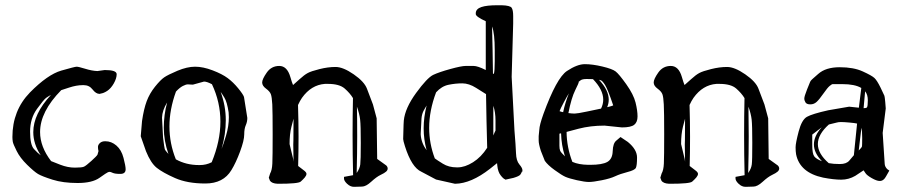

<svg xmlns="http://www.w3.org/2000/svg" viewBox="-20 -685 3438 732"><path d="M299.3 -360.4C313.3 -360.4 324.5 -354.8 333 -343.8C341.5 -332.7 350.3 -327.1 359.4 -327.1H361.8L362.8 -328.1C370.6 -328.8 379.2 -332.2 388.7 -338.4C398.1 -344.6 406.5 -354.1 413.8 -366.9C421.1 -379.8 424.8 -391.5 424.8 -402.1C424.8 -412.7 409.8 -418 379.9 -418H379.4L351.1 -414.1C337.1 -414.7 321.6 -417.6 304.7 -422.9C287.8 -428.1 276.9 -430.7 272.2 -430.7C267.5 -430.7 247.9 -425.7 213.4 -415.8C178.9 -405.8 139.2 -378.1 94.2 -332.5C49.6 -286.6 27.3 -230 27.3 -162.6C27.3 -156.4 27.8 -150.4 28.8 -144.5C29.8 -138.7 34.7 -127 43.5 -109.4C52.2 -91.8 65.5 -74.3 83.3 -56.9C101 -39.5 114.9 -27.8 125 -21.7C135.1 -15.7 153.5 -8.5 180.2 0C206.9 8.5 238.8 12.7 275.9 12.7C313 12.7 340.8 6.1 359.4 -7.1C377.9 -20.3 388.6 -27.3 391.4 -28.3C394.1 -29.3 396.5 -29.8 398.4 -29.8C400.4 -29.8 404.2 -28.5 409.9 -25.9C415.6 -23.3 425.2 -22 438.7 -22C452.2 -22 459 -27.8 459 -39.6C459 -48 456.3 -62.5 450.9 -83C445.6 -103.5 436.5 -119.2 423.8 -130.1C411.1 -141 397.1 -146.5 381.8 -146.5H380.9C372.4 -146.5 365.7 -144.2 360.8 -139.6C356 -135.1 353.5 -130.1 353.5 -124.8C353.5 -119.4 354.2 -114.1 355.5 -108.9L351.6 -95.2C349.6 -91.6 341.9 -83.7 328.4 -71.5C314.9 -59.3 305.5 -52 300.3 -49.6C295.1 -47.1 283.4 -45.9 265.4 -45.9C247.3 -45.9 228.8 -49.6 210 -56.9C191.1 -64.2 179.4 -68.8 174.8 -70.8C146.8 -107.3 132.8 -144.2 132.8 -181.6C132.8 -233.4 159.7 -286.6 213.4 -341.3C214.7 -341.6 224.7 -344.9 243.4 -351.1C262.1 -357.3 279.5 -360.4 295.4 -360.4ZM174.3 -323.2C129.4 -274.7 106.9 -227.4 106.9 -181.2C106.9 -151.2 116.4 -121.7 135.3 -92.8C128.1 -98 119.5 -106 109.6 -116.7C99.7 -127.4 94.7 -149.6 94.7 -183.1C94.7 -216.6 103.4 -245.4 120.8 -269.5C138.3 -293.6 150 -307.8 156 -312C162 -316.2 168.1 -320 174.3 -323.2Z M622.1 -98.1C613.9 -106.9 609.3 -113.1 608.2 -116.7C607 -120.3 604.8 -134.9 601.6 -160.6L597.7 -236.3C598.3 -254.9 604.8 -274.3 617.2 -294.4C608.7 -263.2 604.5 -231 604.5 -198C604.5 -165 610.4 -131.7 622.1 -98.1ZM650.9 -335.9C660.3 -346 669 -353.1 677 -357.2C685 -361.2 691.2 -363.3 695.8 -363.3L715.3 -362.3L757.8 -374C765.3 -374 775.4 -370.6 788.1 -363.8C809.6 -318.2 820.3 -270.7 820.3 -221.2C820.3 -171.7 809.2 -120.1 787.1 -66.4C773.1 -59.2 758 -55.7 741.7 -55.7H738.8C705.9 -55.7 676.4 -63 650.4 -77.6C634.1 -118 626 -159.7 626 -202.9C626 -246 634.3 -290.4 650.9 -335.9ZM821.3 -334.5C823.9 -331.2 828.6 -324.1 835.4 -313C842.3 -301.9 847.7 -283.2 851.6 -256.8L852.5 -238.3C852.5 -215.5 849 -192.1 841.8 -168.2C834.6 -144.3 828.9 -127.3 824.7 -117.2C835.4 -154 840.8 -190.5 840.8 -226.8C840.8 -263.1 834.3 -299 821.3 -334.5ZM723.9 -430.7C703.5 -430.7 681.2 -425.5 656.7 -415.3C632.3 -405 615.4 -396.6 606 -390.1C596.5 -383.6 584.9 -371.7 571 -354.5C557.2 -337.2 546.6 -318.8 539.3 -299.3C532 -279.8 526 -254.6 521.5 -223.6L516.6 -165.5L536.6 -108.4C548.7 -78.5 562.3 -57.4 577.6 -45.2C592.9 -33 616.2 -19.9 647.5 -6.1C678.7 7.7 717.2 14.6 762.9 14.6C808.7 14.6 841.8 -2.4 862.3 -36.6C873.7 -55.2 884.7 -78.7 895.3 -107.2C905.8 -135.7 911.1 -157.3 911.1 -172.1C911.1 -186.9 913.1 -198.7 917 -207.5C920.9 -216.3 922.9 -225.6 922.9 -235.4L910.2 -315.4C907.9 -322.3 900.5 -333.3 887.9 -348.6C875.4 -363.9 862.1 -376.8 848.1 -387.2C834.1 -397.6 815 -407.5 790.8 -416.7C766.5 -426 744.2 -430.7 723.9 -430.7Z M1084 -135.7C1084 -161.1 1086.3 -183.1 1091.1 -201.7C1095.8 -220.2 1098.5 -230.5 1099.1 -232.4C1098.8 -205.1 1098.6 -177.7 1098.6 -150.4C1098.6 -144.9 1098.5 -139.3 1098.1 -133.8C1098.1 -112 1098.5 -90.2 1099.1 -68.4L1097.7 -79.1ZM1355.5 -140.1C1355.5 -95.5 1354.8 -68.2 1353.5 -58.1C1352.2 -48 1348 -37.6 1340.8 -26.9L1339.8 -25.9C1341.1 -76 1341.8 -122.2 1341.8 -164.3C1341.8 -206.5 1341.5 -244.5 1340.8 -278.3C1347.3 -259.8 1351.4 -243.2 1353 -228.8C1354.7 -214.3 1355.5 -184.7 1355.5 -140.1ZM1041 15.6C1091.8 15.6 1120.3 12.9 1126.5 7.3C1132.6 1.8 1137.9 -3.5 1142.1 -8.5C1146.3 -13.6 1148.4 -18.1 1148.4 -22.2C1148.4 -26.3 1144.9 -30.8 1137.9 -35.9C1130.9 -40.9 1123.9 -46.4 1116.7 -52.2C1117.7 -87.7 1118.2 -124.8 1118.2 -163.6C1118.2 -202.3 1117.5 -242.7 1116.2 -284.7C1121.1 -295.4 1126.1 -304.5 1131.3 -312C1154.8 -344.9 1183.9 -362.6 1218.8 -365.2H1230C1259.3 -365.2 1280.7 -359.3 1294.2 -347.4C1307.7 -335.5 1318.2 -323.4 1325.7 -311C1324.7 -266.1 1324.2 -219.2 1324.2 -170.2C1324.2 -121.2 1324.9 -70.1 1326.2 -17.1L1291.5 -10.7V-4.9V-4.4C1291.5 1.5 1295.4 8.1 1303.2 15.6C1311.4 23.4 1320.1 27.3 1329.6 27.3H1330.1C1339.8 27.3 1349.8 27 1359.9 26.4C1370 26.4 1381.8 20.2 1395.3 7.8C1408.8 -4.6 1420.7 -13.2 1430.9 -18.1C1441.2 -22.9 1448.2 -27.2 1452.1 -30.8C1456.1 -34.3 1458 -38.2 1458 -42.5C1458 -46.7 1456.2 -50.6 1452.6 -54.2L1418 -79.1L1416 -233.9L1401.9 -286.6C1393.4 -308.4 1385.8 -328.4 1379.2 -346.4C1372.5 -364.5 1355.6 -382.9 1328.6 -401.6C1301.6 -420.3 1278.5 -429.7 1259.3 -429.7C1240.1 -429.7 1219.7 -427 1198.2 -421.6C1176.8 -416.3 1161.7 -411.2 1153.1 -406.5C1144.4 -401.8 1134 -393.9 1121.8 -382.8C1109.6 -371.7 1101.4 -364.4 1097.2 -360.8C1094.6 -366.7 1091.1 -377 1086.9 -391.6C1078.8 -419.6 1064.7 -433.6 1044.7 -433.6C1024.7 -433.6 1008.8 -425.2 997.1 -408.4C985.4 -391.7 979.5 -379.1 979.5 -370.6C979.5 -362.1 984.4 -354.3 994.1 -347.2C1003.9 -340 1010.1 -332.8 1012.7 -325.7C1015.3 -318.5 1017.1 -305.6 1018.1 -286.9C1019 -268.1 1019.5 -230.2 1019.5 -173.1C1019.5 -116 1019.1 -78.8 1018.3 -61.5C1017.5 -44.3 1014.6 -31.6 1009.8 -23.4L1004.9 -7.8V-7.3L1008.8 2.9V3.4C1013.7 10.9 1023.6 15 1038.6 15.6Z M1606.4 -112.3C1593.1 -130.2 1585.6 -149.9 1584 -171.4V-176.8L1586.9 -232.9C1587.9 -245.3 1591 -256 1596.2 -265.1C1601.4 -274.3 1604.8 -280.1 1606.4 -282.7C1599 -253.1 1595.2 -224.1 1595.2 -195.8C1595.2 -167.5 1599 -139.6 1606.4 -112.3ZM1833 -326.2C1834 -258.1 1835.4 -189.9 1837.4 -121.6C1822.1 -97.8 1804.1 -79.4 1783.4 -66.4C1762.8 -53.4 1743.2 -46.9 1724.6 -46.9H1721.2C1701 -46.9 1683.4 -51.5 1668.5 -60.8C1653.5 -70.1 1643.2 -76.8 1637.7 -81.1C1623.4 -118.8 1616.2 -157.6 1616.2 -197.3C1616.2 -241.2 1625 -286.5 1642.6 -333C1656.6 -348.6 1672.4 -358.2 1690.2 -361.8C1707.9 -365.4 1725.3 -367.2 1742.4 -367.2C1759.5 -367.2 1777.1 -361.4 1795.2 -349.9C1813.2 -338.3 1825.8 -330.4 1833 -326.2ZM1869.1 -225.1V-187C1867.8 -185.1 1865.1 -178.9 1860.8 -168.5V-281.7C1866.4 -265.5 1869.1 -246.6 1869.1 -225.1ZM1866.2 -450.7C1866.2 -426.3 1865.1 -410.5 1862.8 -403.3C1861.8 -403.3 1860.7 -403.6 1859.4 -404.3C1858.7 -464.2 1857.6 -524.1 1856 -584C1862.8 -566.7 1866.2 -536.3 1866.2 -492.7ZM1793.9 -631.3C1793.9 -624.8 1806.6 -615.7 1832 -604V-511.2V-418C1811.5 -428.4 1796.1 -433.6 1785.6 -433.6H1755.4C1744.6 -433.6 1725.1 -429.7 1696.8 -421.9C1668.5 -414.1 1646.6 -406.6 1631.3 -399.4C1616 -391.9 1594.4 -369 1566.4 -330.6C1538.4 -292.2 1522.8 -257.2 1519.5 -225.6L1518.6 -209.5L1517.1 -155.8V-154.8C1517.1 -150.9 1519.4 -141.8 1523.9 -127.4C1540.9 -73.7 1561.7 -41.3 1586.4 -30.3L1642.6 -0.5L1714.4 15.6H1715.3C1756 15 1800.3 -4.1 1848.1 -41.5L1875 -63L1876 -53.2C1877.6 -37.6 1881.8 -25.4 1888.7 -16.6C1895.5 -7.8 1901 -2.8 1905.3 -1.5L1906.7 0L1937.5 -6.8C1952.1 -11.1 1960.9 -15.3 1963.9 -19.5C1966.8 -23.8 1968.8 -27.5 1969.7 -30.8H1971.7V-36.6C1971.7 -41.8 1967.8 -49.1 1960 -58.3C1952.1 -67.6 1947.9 -81.7 1947.3 -100.6C1946.6 -119.5 1944.7 -148.4 1941.4 -187.5L1930.7 -392.1L1936.5 -594.7V-624C1936.5 -639 1934.6 -649.4 1930.7 -655.3C1926.8 -661.1 1914.1 -664.4 1892.6 -665H1876C1849.3 -665 1829.1 -662.8 1815.4 -658.2C1801.8 -653.6 1794.6 -646.2 1793.9 -635.7Z M2147 -253.9C2154.5 -292.3 2163.2 -321.6 2173.3 -341.8C2182.1 -359.4 2186.5 -369.5 2186.5 -372.1C2186.5 -372.7 2186.4 -373 2186 -373C2186.7 -373.7 2189.2 -375.7 2193.6 -378.9C2198 -382.2 2205.8 -383.8 2217 -383.8C2228.3 -383.8 2236.2 -383.6 2240.7 -383.3C2266.8 -356.3 2279.8 -330.2 2279.8 -305.2C2279.8 -293.5 2277 -282.1 2271.5 -271C2258.8 -268.4 2240.5 -264.6 2216.6 -259.5C2192.6 -254.5 2177.4 -252 2170.9 -252C2164.4 -252 2156.4 -252.6 2147 -253.9ZM2230.5 -56.6H2223.1C2198.4 -57 2178.1 -60.7 2162.1 -67.9C2147.8 -105 2140.5 -143.1 2140.1 -182.1C2140.8 -182.5 2156.1 -186.5 2186 -194.3C2216 -202.1 2248.9 -206.1 2284.7 -206.1L2351.1 -199.2C2373.9 -199.2 2389.5 -202.6 2397.9 -209.2C2406.4 -215.9 2410.6 -226.6 2410.6 -241.2C2410.6 -255.9 2408.1 -273.4 2403.1 -293.9C2398 -314.5 2386.2 -337.7 2367.7 -363.8C2349.1 -389.8 2335.6 -406.1 2327.1 -412.6C2318.7 -419.1 2301.8 -425.4 2276.6 -431.4C2251.4 -437.4 2229.1 -440.4 2209.7 -440.4C2190.3 -440.4 2167.6 -431.7 2141.4 -414.3C2115.2 -396.9 2085.3 -342.3 2051.8 -250.5C2041.7 -222.2 2036.5 -202.1 2036.1 -190.4L2033.7 -166V-148.9C2033.7 -140.1 2036.5 -127.1 2042 -109.9L2057.1 -71.8C2064.6 -61 2077.2 -49.2 2095 -36.4C2112.7 -23.5 2126.1 -15.1 2135.3 -11C2144.4 -6.9 2159 -2.6 2179.2 2C2199.4 6.5 2214.8 8.8 2225.3 8.8C2235.9 8.8 2252.2 6.6 2274.2 2.2C2296.1 -2.2 2313.3 -7.3 2325.7 -13.2C2338.1 -19 2353.5 -24.3 2372.1 -29.1C2390.6 -33.8 2401.4 -39.1 2404.3 -45.2C2407.2 -51.2 2408.7 -64.3 2408.7 -84.5C2408.7 -104.7 2397.3 -124.2 2374.5 -143.1L2374 -143.6L2345.7 -162.6L2329.6 -148.9C2321.1 -142.1 2316.6 -128.7 2315.9 -108.6C2315.3 -88.6 2308.4 -75 2295.4 -67.6C2282.4 -60.3 2260.7 -56.6 2230.5 -56.6ZM2148.9 -329.1C2139.2 -304.7 2131.8 -280.8 2127 -257.3C2120.4 -258.6 2115.9 -259.9 2113.3 -261.2C2115.6 -267.4 2120.8 -278.4 2129.2 -294.2C2137.5 -310 2144 -321.6 2148.9 -329.1ZM2112.8 -129.4V-175.3L2119.1 -176.8C2119.8 -146.8 2124.7 -117.5 2133.8 -88.9C2123.4 -99 2117.3 -106.2 2115.5 -110.6C2113.7 -115 2112.8 -121.3 2112.8 -129.4ZM2270.5 -378.9C2274.4 -377.9 2279.9 -371.9 2286.9 -360.8C2293.9 -349.8 2304.2 -323.9 2317.9 -283.2C2314.3 -281.6 2309.9 -280.1 2304.7 -278.8L2294.9 -276.4C2298.8 -285.8 2300.8 -295.4 2300.8 -305.2C2300.8 -329.3 2288.4 -354.5 2263.7 -380.9C2264.3 -380.5 2266.6 -379.9 2270.5 -378.9Z M2576.7 -135.7C2576.7 -161.1 2579 -183.1 2583.7 -201.7C2588.5 -220.2 2591.1 -230.5 2591.8 -232.4C2591.5 -205.1 2591.3 -177.7 2591.3 -150.4C2591.3 -144.9 2591.1 -139.3 2590.8 -133.8C2590.8 -112 2591.1 -90.2 2591.8 -68.4L2590.3 -79.1ZM2848.1 -140.1C2848.1 -95.5 2847.5 -68.2 2846.2 -58.1C2844.9 -48 2840.7 -37.6 2833.5 -26.9L2832.5 -25.9C2833.8 -76 2834.5 -122.2 2834.5 -164.3C2834.5 -206.5 2834.1 -244.5 2833.5 -278.3C2840 -259.8 2844.1 -243.2 2845.7 -228.8C2847.3 -214.3 2848.1 -184.7 2848.1 -140.1ZM2533.7 15.6C2584.5 15.6 2613 12.9 2619.1 7.3C2625.3 1.8 2630.5 -3.5 2634.8 -8.5C2639 -13.6 2641.1 -18.1 2641.1 -22.2C2641.1 -26.3 2637.6 -30.8 2630.6 -35.9C2623.6 -40.9 2616.5 -46.4 2609.4 -52.2C2610.4 -87.7 2610.8 -124.8 2610.8 -163.6C2610.8 -202.3 2610.2 -242.7 2608.9 -284.7C2613.8 -295.4 2618.8 -304.5 2624 -312C2647.5 -344.9 2676.6 -362.6 2711.4 -365.2H2722.7C2752 -365.2 2773.4 -359.3 2786.9 -347.4C2800.4 -335.5 2810.9 -323.4 2818.4 -311C2817.4 -266.1 2816.9 -219.2 2816.9 -170.2C2816.9 -121.2 2817.5 -70.1 2818.8 -17.1L2784.2 -10.7V-4.9V-4.4C2784.2 1.5 2788.1 8.1 2795.9 15.6C2804 23.4 2812.8 27.3 2822.3 27.3H2822.8C2832.5 27.3 2842.4 27 2852.5 26.4C2862.6 26.4 2874.4 20.2 2887.9 7.8C2901.4 -4.6 2913.3 -13.2 2923.6 -18.1C2933.8 -22.9 2940.9 -27.2 2944.8 -30.8C2948.7 -34.3 2950.7 -38.2 2950.7 -42.5C2950.7 -46.7 2948.9 -50.6 2945.3 -54.2L2910.6 -79.1L2908.7 -233.9L2894.5 -286.6C2886.1 -308.4 2878.5 -328.4 2871.8 -346.4C2865.2 -364.5 2848.3 -382.9 2821.3 -401.6C2794.3 -420.3 2771.2 -429.7 2752 -429.7C2732.7 -429.7 2712.4 -427 2690.9 -421.6C2669.4 -416.3 2654.4 -411.2 2645.8 -406.5C2637.1 -401.8 2626.7 -393.9 2614.5 -382.8C2602.3 -371.7 2594.1 -364.4 2589.8 -360.8C2587.2 -366.7 2583.8 -377 2579.6 -391.6C2571.5 -419.6 2557.4 -433.6 2537.4 -433.6C2517.3 -433.6 2501.5 -425.2 2489.7 -408.4C2478 -391.7 2472.2 -379.1 2472.2 -370.6C2472.2 -362.1 2477.1 -354.3 2486.8 -347.2C2496.6 -340 2502.8 -332.8 2505.4 -325.7C2508 -318.5 2509.8 -305.6 2510.7 -286.9C2511.7 -268.1 2512.2 -230.2 2512.2 -173.1C2512.2 -116 2511.8 -78.8 2511 -61.5C2510.2 -44.3 2507.3 -31.6 2502.4 -23.4L2497.6 -7.8V-7.3L2501.5 2.9V3.4C2506.3 10.9 2516.3 15 2531.2 15.6Z M3285.2 -275.4C3282.6 -273.4 3278.3 -272.5 3272.5 -272.5L3273.9 -288.6L3278.3 -336.9C3285.2 -328.5 3288.6 -316.9 3288.6 -302.2C3288.6 -287.6 3287.4 -278.6 3285.2 -275.4ZM3247.6 -213.9C3243.3 -173.8 3239.3 -133.6 3235.4 -93.3C3231.1 -88.4 3225.3 -81.5 3218 -72.8C3210.7 -64 3198.7 -59.6 3182.1 -59.6C3165.5 -59.6 3151.4 -60.7 3139.6 -63C3112 -87.1 3098.1 -111.3 3098.1 -135.7C3098.1 -160.5 3112.1 -185.4 3140.1 -210.4C3157.1 -214.4 3167.4 -216.9 3171.1 -218C3174.9 -219.2 3180.1 -219.7 3186.8 -219.7C3193.4 -219.7 3204 -219.1 3218.5 -217.8C3233 -216.5 3242.7 -215.2 3247.6 -213.9ZM3356.9 -271.5C3356.9 -274.1 3356.3 -282.2 3355 -295.9C3353.7 -309.6 3352.6 -317.5 3351.8 -319.8C3351 -322.1 3346.1 -332.4 3337.2 -350.8C3328.2 -369.2 3320.4 -381.5 3313.7 -387.7C3307 -393.9 3292.2 -402.3 3269 -412.8C3245.9 -423.4 3216.6 -428.7 3181.2 -428.7C3145.7 -428.7 3118.3 -420.1 3099.1 -402.8C3096.2 -400.2 3092.9 -397.3 3089.1 -394C3085.4 -390.8 3082.7 -388.4 3081.1 -387C3079.4 -385.5 3077.6 -383.9 3075.7 -382.1C3073.7 -380.3 3072.3 -378.8 3071.5 -377.7C3070.7 -376.5 3069.8 -375.1 3068.8 -373.3C3067.9 -371.5 3063.9 -361.7 3056.9 -344C3049.9 -326.3 3046.4 -314.8 3046.4 -309.6C3046.4 -304.4 3047.9 -299.3 3051 -294.4C3054.1 -289.6 3060.2 -287.1 3069.3 -287.1C3078.5 -287.1 3086.4 -290.2 3093.3 -296.4C3100.1 -302.6 3108.7 -313.2 3119.1 -328.1C3129.6 -343.1 3137.5 -352.9 3143.1 -357.4C3148.6 -362 3152.5 -364.3 3154.8 -364.3H3190.9C3223.1 -364.3 3247.4 -359.4 3263.7 -349.6C3260.4 -324.5 3257.3 -299.5 3254.4 -274.4L3217.3 -278.3L3137.7 -264.6C3097 -255.5 3070 -247.2 3056.6 -239.7C3043.3 -232.3 3032.7 -213.6 3024.9 -183.8C3017.1 -154.1 3013.2 -134 3013.2 -123.5C3013.2 -113.1 3013.8 -104.2 3015.1 -96.7C3024.6 -50.1 3058.9 -20.5 3118.2 -7.8C3145.2 -2.6 3168.2 0 3187.3 0C3206.3 0 3224.1 -4.9 3240.7 -14.6L3271 -34.7L3272.5 -35.6C3273.8 -34.3 3276 -30.9 3279.3 -25.4C3282.6 -19.9 3290.5 -13.4 3303.2 -6.1C3315.9 1.2 3326 4.9 3333.5 4.9H3334.5C3344.2 4.9 3352.2 -1.1 3358.4 -13.2L3370.6 -34.7L3362.8 -40C3356.9 -45.9 3353.7 -52.2 3353 -59.1L3345.2 -178.2ZM3253.9 -111.3C3257.5 -140.3 3260.9 -169.1 3264.2 -197.8C3266.1 -189.6 3267.1 -176.7 3267.1 -158.9C3267.1 -141.2 3266.8 -130.7 3266.4 -127.4C3265.9 -124.2 3261.7 -118.8 3253.9 -111.3ZM3112.8 -199.7C3092.9 -177.6 3083 -155.8 3083 -134.3C3083 -112.8 3093.3 -91.5 3113.8 -70.3C3099.4 -75.8 3089.7 -81.9 3084.5 -88.6C3079.3 -95.3 3076.7 -110 3076.7 -132.8V-171.9Z"/></svg>

Font: Drukaatie burti
Style: Regular
Weight: 400
Version: Version 0.14.4